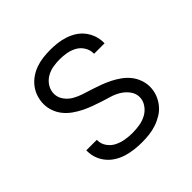

<svg xmlns="http://www.w3.org/2000/svg" viewBox="-145 -655 789 789"><g transform="rotate(-45 250.0 -260.0)"><path d="M249 8Q228 8 206.5 5.5Q185 3 164.5 -3Q144 -9 125.5 -20Q107 -31 93 -47.5Q79 -64 71.5 -84Q64 -104 64 -126V-131H125V-128Q125 -107 137.5 -89.5Q150 -72 168.5 -63Q187 -54 207.5 -50.5Q228 -47 249 -47Q270 -47 291 -50.5Q312 -54 330.5 -64Q349 -74 361.5 -92Q374 -110 374 -131Q374 -152 360.5 -170Q347 -188 328.5 -199Q310 -210 290 -216Q270 -222 249.5 -228.5Q229 -235 209 -242.5Q189 -250 170 -259.5Q151 -269 133.5 -281.5Q116 -294 102.5 -310.5Q89 -327 81.5 -347.5Q74 -368 74 -389Q74 -410 80.5 -430.5Q87 -451 100 -468Q113 -485 130.5 -497Q148 -509 168 -516Q188 -523 209 -525.5Q230 -528 251 -528Q272 -528 292.5 -525.5Q313 -523 333 -516.5Q353 -510 370.5 -499Q388 -488 401 -471.5Q414 -455 421 -435Q428 -415 428 -394V-389H367V-392Q367 -412 356 -429.5Q345 -447 327.5 -456.5Q310 -466 290.5 -469.5Q271 -473 251 -473Q231 -473 211 -469.5Q191 -466 173.5 -455.5Q156 -445 145 -427.5Q134 -410 134 -389Q134 -368 147 -350Q160 -332 178.5 -321.5Q197 -311 217.5 -304.5Q238 -298 258.5 -291.5Q279 -285 299 -277.5Q319 -270 338 -260.5Q357 -251 374.5 -238.5Q392 -226 405.5 -209.5Q419 -193 426.5 -172.5Q434 -152 434 -131Q434 -109 426.5 -88.5Q419 -68 405.5 -51Q392 -34 373.5 -22.5Q355 -11 334.5 -4Q314 3 292.5 5.5Q271 8 249 8Z"/></g></svg>

Font: Iosevka Fixed Light
Style: Regular
Weight: 300
Monospace: yes
Designer: Belleve Invis
Foundry: Belleve Invis
Version: Version 32.3.0